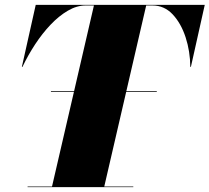

<svg xmlns="http://www.w3.org/2000/svg" viewBox="-20 -774 862 790"><path d="M189.6 -399H625.1V-396H189.6ZM93.5 -6.5H194L366.5 -751.5H332.5Q296 -751.5 259.2 -730Q222.5 -708.5 188.2 -672.5Q154 -636.5 124.5 -591.5Q95 -546.5 72.5 -499H70L127 -754H822.5L765.5 -499H763Q762.5 -562.5 743.8 -620.2Q725 -678 690.5 -714.8Q656 -751.5 607.5 -751.5H581.5L409 -6.5H528.5V-4H93.5Z"/></svg>

Font: Bodoni* 72pt Fatface
Style: Italic
Weight: 900
Italic angle: -13°
Version: Version 2.3